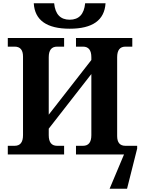

<svg xmlns="http://www.w3.org/2000/svg" viewBox="-20 -947 876 1177"><path d="M502 -926.8H627Q617.2 -771 407.2 -771Q196.3 -771 187 -926.8H312Q321.8 -826.2 407.2 -826.2Q492.2 -826.2 502 -926.8ZM540 -493.2 278.8 -158.2V-118.2Q278.8 -53.2 330.1 -53.2H373V0H27.8V-53.2H69.8Q121.1 -53.2 121.1 -118.2V-600.1Q121.1 -661.1 69.8 -661.1H27.8V-713.9H373V-661.1H330.1Q278.8 -661.1 278.8 -596.2V-244.1L540 -579.1V-596.2Q540 -661.1 488.8 -661.1H445.8V-713.9H791V-661.1H749Q698.2 -661.1 698.2 -596.2V-112.8Q698.2 -53.2 749 -53.2H820.8V-36.1L758.8 210H651.9L740.2 0H445.8V-53.2H488.8Q540 -53.2 540 -118.2Z"/></svg>

Font: Droids
Style: b
Weight: 700
Foundry: Ascender Corporation
Version: Version 1.00 build 113